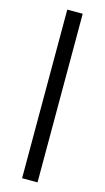

<svg xmlns="http://www.w3.org/2000/svg" viewBox="-129 -753 507 927"><g transform="rotate(15 124.0 -289.5)"><path d="M162.6 131.8H85.4V-710.9H162.6Z"/></g></svg>

Font: Heebo Medium
Style: Regular
Weight: 500
Designer: Oded Ezer
Foundry: Ezer Type House
Version: Version 3.100